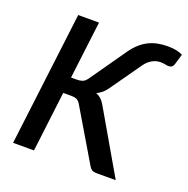

<svg xmlns="http://www.w3.org/2000/svg" viewBox="-129 -848 951 971"><g transform="rotate(20 346.5 -363.0)"><path d="M205.5 -410.5H236Q253.5 -410.5 266.5 -415.2Q279.5 -420 291 -436L426.5 -629.5Q445 -656 465.5 -674.5Q486 -693 508.8 -704.5Q531.5 -716 557 -721.2Q582.5 -726.5 611.5 -726.5Q641.5 -726.5 660.2 -722Q679 -717.5 693 -710.5L676 -653.5Q669.5 -637.5 659.8 -635Q650 -632.5 640.5 -634Q634 -635.5 624.8 -637Q615.5 -638.5 606.5 -638.5Q581.5 -638.5 560.5 -626.5Q539.5 -614.5 524 -593.5L404 -423.5Q392.5 -407.5 379.5 -397Q366.5 -386.5 352 -380Q367 -374.5 378.2 -364.5Q389.5 -354.5 399.5 -338L595.5 0H496Q475.5 0 466.5 -6Q457.5 -12 451.5 -23L288 -298.5Q280.5 -311.5 269.8 -317.8Q259 -324 237 -324H195L155.5 0H43L131.5 -720H243.5Z"/></g></svg>

Font: Lato SemiBold
Style: Italic
Weight: 600
Italic angle: -7°
Designer: Lukasz Dziedzic with Adam Twardoch and Botio Nikoltchev
Foundry: tyPoland Lukasz Dziedzic
Version: Version 2.015; 2015-08-06; http://www.latofonts.com/